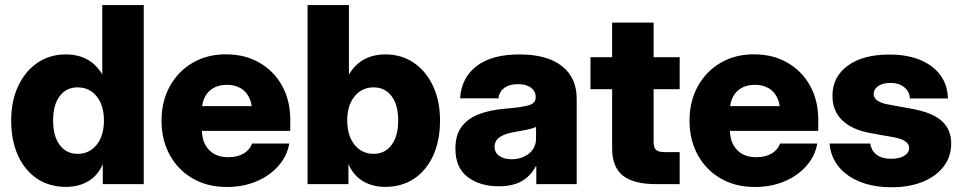

<svg xmlns="http://www.w3.org/2000/svg" viewBox="-20 -748 3906 780"><path d="M248.5 11.2Q180.7 11.2 130.6 -22.2Q80.6 -55.7 53 -116.5Q25.4 -177.2 25.4 -258.8Q25.4 -337.4 53.7 -397.9Q82 -458.5 131.8 -492.7Q181.6 -526.9 247.1 -526.9Q346.7 -526.9 395 -446.3H395.5V-727.5H564V0H397.5V-79.6H397Q377 -34.2 338.1 -11.5Q299.3 11.2 248.5 11.2ZM295.4 -123Q343.3 -123 372.8 -159.9Q402.3 -196.8 402.3 -258.8Q402.3 -319.8 372.8 -356.4Q343.3 -393.1 295.4 -393.1Q249 -393.1 222.4 -357.4Q195.8 -321.8 195.8 -258.8Q195.8 -195.3 222.4 -159.2Q249 -123 295.4 -123Z M901.9 11.7Q822.8 11.7 762.9 -22.9Q703.1 -57.6 669.7 -118.4Q636.2 -179.2 636.2 -257.8Q636.2 -336.4 669.7 -397.2Q703.1 -458 762.2 -492.7Q821.3 -527.3 897.5 -527.3Q975.1 -527.3 1033.9 -493.4Q1092.8 -459.5 1126 -399.7Q1159.2 -339.8 1159.2 -261.7V-216.3H800.3Q801.8 -167 829.8 -138.2Q857.9 -109.4 907.7 -109.4Q944.8 -109.4 970 -124.5Q995.1 -139.6 1004.4 -165H1155.3Q1146 -113.3 1110.4 -73.2Q1074.7 -33.2 1020.8 -10.7Q966.8 11.7 901.9 11.7ZM801.3 -316.9H1002.4Q996.6 -357.4 970.2 -380.4Q943.8 -403.3 901.9 -403.3Q859.4 -403.3 833 -380.4Q806.6 -357.4 801.3 -316.9Z M1544.9 11.2Q1494.1 11.2 1455.3 -11.5Q1416.5 -34.2 1396.5 -79.6H1395.5V0H1229.5V-727.5H1397.5V-446.3H1398.4Q1446.3 -526.9 1546.4 -526.9Q1611.8 -526.9 1661.6 -492.7Q1711.4 -458.5 1739.5 -397.9Q1767.6 -337.4 1767.6 -258.8Q1767.6 -177.2 1740 -116.5Q1712.4 -55.7 1662.4 -22.2Q1612.3 11.2 1544.9 11.2ZM1497.6 -123Q1543.9 -123 1570.8 -159.2Q1597.7 -195.3 1597.7 -258.8Q1597.7 -321.8 1570.8 -357.4Q1543.9 -393.1 1497.6 -393.1Q1450.2 -393.1 1420.4 -356.4Q1390.6 -319.8 1390.6 -258.8Q1390.6 -196.8 1420.4 -159.9Q1450.2 -123 1497.6 -123Z M2006.8 8.8Q1929.2 8.8 1879.6 -29.1Q1830.1 -66.9 1830.1 -144Q1830.1 -202.1 1857.2 -235.8Q1884.3 -269.5 1929.7 -285.6Q1975.1 -301.8 2030.3 -306.2Q2099.6 -312 2127.9 -320.3Q2156.2 -328.6 2156.2 -352.1V-354.5Q2156.2 -377.4 2137 -391.8Q2117.7 -406.2 2084.5 -406.2Q2049.3 -406.2 2028.6 -390.6Q2007.8 -375 2005.4 -348.6H1849.1Q1854.5 -432.6 1916.3 -479.7Q1978 -526.9 2090.3 -526.9Q2202.6 -526.9 2262.7 -479.7Q2322.8 -432.6 2322.8 -347.2V0H2158.7V-72.3H2156.7Q2133.8 -30.8 2097.7 -11Q2061.5 8.8 2006.8 8.8ZM2058.1 -101.1Q2100.1 -101.1 2128.9 -124.3Q2157.7 -147.5 2157.7 -185.5V-232.4Q2144.5 -226.1 2121.1 -221.2Q2097.7 -216.3 2066.4 -210.9Q2032.7 -205.6 2011 -191.4Q1989.3 -177.2 1989.3 -151.9Q1989.3 -127.9 2008.3 -114.5Q2027.3 -101.1 2058.1 -101.1Z M2741.2 -515.6V-385.7H2635.3V-173.3Q2635.3 -148.4 2645 -139.2Q2654.8 -129.9 2683.1 -129.9H2741.2V0H2646Q2553.2 0 2510 -34.9Q2466.8 -69.8 2466.8 -145V-385.7H2378.9V-515.6H2466.8V-656.2H2635.3V-515.6Z M3046.9 11.7Q2967.8 11.7 2908 -22.9Q2848.1 -57.6 2814.7 -118.4Q2781.2 -179.2 2781.2 -257.8Q2781.2 -336.4 2814.7 -397.2Q2848.1 -458 2907.2 -492.7Q2966.3 -527.3 3042.5 -527.3Q3120.1 -527.3 3179 -493.4Q3237.8 -459.5 3271 -399.7Q3304.2 -339.8 3304.2 -261.7V-216.3H2945.3Q2946.8 -167 2974.9 -138.2Q3002.9 -109.4 3052.7 -109.4Q3089.8 -109.4 3115 -124.5Q3140.1 -139.6 3149.4 -165H3300.3Q3291 -113.3 3255.4 -73.2Q3219.7 -33.2 3165.8 -10.7Q3111.8 11.7 3046.9 11.7ZM2946.3 -316.9H3147.5Q3141.6 -357.4 3115.2 -380.4Q3088.9 -403.3 3046.9 -403.3Q3004.4 -403.3 2978 -380.4Q2951.7 -357.4 2946.3 -316.9Z M3602.1 12.7Q3530.8 12.7 3475.6 -8.8Q3420.4 -30.3 3387.5 -70.3Q3354.5 -110.4 3350.1 -165H3515.6Q3519.5 -136.2 3541 -119.6Q3562.5 -103 3599.6 -103Q3634.3 -103 3653.8 -115.2Q3673.3 -127.4 3673.3 -147Q3673.3 -179.2 3610.8 -190.4L3517.6 -207Q3441.4 -220.7 3401.6 -259.3Q3361.8 -297.9 3361.8 -358.9Q3361.8 -435.1 3423.3 -480.7Q3484.9 -526.4 3592.8 -526.4Q3700.7 -526.4 3764.6 -478.5Q3828.6 -430.7 3831.1 -348.1H3676.3Q3675.8 -375 3654.1 -393.1Q3632.3 -411.1 3598.6 -411.1Q3565.9 -411.1 3547.6 -398.4Q3529.3 -385.7 3529.3 -366.7Q3529.3 -335 3585 -324.2L3688.5 -305.2Q3768.1 -290.5 3806.2 -256.3Q3844.2 -222.2 3844.2 -164.6Q3844.2 -111.8 3813.7 -71.8Q3783.2 -31.7 3728.8 -9.5Q3674.3 12.7 3602.1 12.7Z"/></svg>

Font: Inter Display ExtraBold
Style: Regular
Weight: 800
Designer: Rasmus Andersson
Foundry: rsms
Version: Version 4.000;git-a52131595